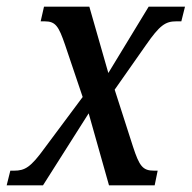

<svg xmlns="http://www.w3.org/2000/svg" viewBox="-60 -556 575 576"><path d="M-40 0H69L206 -216L267 0H404L413 -44H402C368 -44 358 -58 339 -116L284 -287L378 -421C419 -480 436 -492 469 -492H484L495 -536H386L265 -337L208 -536H72L62 -492H74C107 -492 116 -477 135 -422L188 -265L74 -112C32 -54 15 -44 -18 -44H-29Z"/></svg>

Font: Noto Serif Condensed Medium
Style: Italic
Weight: 500
Width: 3
Italic angle: -12°
Designer: Monotype Design Team
Foundry: Monotype Imaging Inc.
Version: Version 2.013